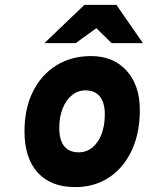

<svg xmlns="http://www.w3.org/2000/svg" viewBox="-20 -752 604 784"><path d="M287 12Q188 12 134 -47.2Q80 -106.5 80 -216Q80 -308 114 -377Q148 -446 209.2 -484.5Q270.5 -523 352 -523Q443 -523 497 -463.2Q551 -403.5 551 -303Q551 -209 518 -138Q485 -67 425.5 -27.5Q366 12 287 12ZM301 -130Q333 -130 357 -149.5Q381 -169 394.5 -204Q408 -239 408 -285Q408 -332.5 387.8 -357.8Q367.5 -383 329 -383Q298 -383 273.8 -363.2Q249.5 -343.5 235.8 -309Q222 -274.5 222 -230Q222 -180.5 242 -155.2Q262 -130 301 -130ZM161.5 -576 324.5 -732H455.5L563.5 -576H435.5L373.5 -637L289.5 -576Z"/></svg>

Font: Overpass Black
Style: Italic
Weight: 900
Italic angle: -10°
Designer: Delve Withrington, Dave Bailey, Thomas Jockin
Foundry: Delve Fonts LLC
Version: Version 4.000